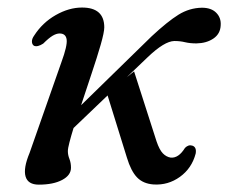

<svg xmlns="http://www.w3.org/2000/svg" viewBox="-20 -492 620 522"><path d="M263.5 -417.5Q263.5 -404.5 253.8 -370.5Q244 -336.5 229.2 -292.5Q214.5 -248.5 200.5 -206L392.5 -393.5Q435.5 -433.5 465.2 -452Q495 -470.5 529 -471Q554.5 -471 568 -457.2Q581.5 -443.5 580 -423Q579 -400 560.2 -387.2Q541.5 -374.5 514 -374Q496.5 -374 483.2 -377.2Q470 -380.5 454 -380.5Q427 -380 381.5 -336.5L324.5 -282L344.5 -298L405.5 -108Q413.5 -84.5 422.8 -75Q432 -65.5 444 -63.5Q465.5 -61.5 483 -90Q492.5 -99.5 503 -96Q515 -92 512 -74.5Q501.5 -34.5 469.2 -11.2Q437 12 397.5 9.5Q369 7.5 352.5 -9.8Q336 -27 325 -63.5L272.5 -232.5L180 -144Q173 -121.5 168.8 -105Q164.5 -88.5 164.5 -81Q164.5 -70.5 168.8 -59.8Q173 -49 173 -36Q173 -15.5 149 -2.8Q125 10 85.5 10Q56 10 49.5 -12.2Q43 -34.5 60.5 -76.5L147 -323Q163.5 -368 161.2 -384.5Q159 -401 142 -401Q133.5 -401 123 -394.8Q112.5 -388.5 97.5 -373.5Q82 -363.5 72.5 -367.5Q67 -371 66.8 -378.8Q66.5 -386.5 73 -395.5Q95.5 -430.5 131.5 -451Q167.5 -471.5 203 -471.5Q263.5 -471.5 263.5 -417.5Z"/></svg>

Font: Fraunces 9pt
Style: Italic
Weight: 400
Italic angle: -16°
Version: Version 1.000;[b76b70a41]